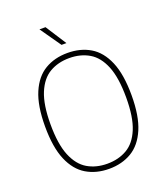

<svg xmlns="http://www.w3.org/2000/svg" viewBox="-168 -1058 1020 1181"><g transform="rotate(-20 342.0 -467.5)"><path d="M342 9Q257.5 9 193.8 -29Q130 -67 94.5 -150.5Q59 -234 59 -370Q59 -506.5 94.8 -590Q130.5 -673.5 194.2 -711.2Q258 -749 342 -749Q427 -749 490.5 -711.2Q554 -673.5 589.5 -590Q625 -506.5 625 -370Q625 -234 589.2 -150.5Q553.5 -67 489.8 -29Q426 9 342 9ZM342 -24.5Q415.5 -24.5 471.2 -57Q527 -89.5 558 -164.8Q589 -240 589 -368Q589 -498 558 -574Q527 -650 471.2 -682.8Q415.5 -715.5 342 -715.5Q268.5 -715.5 213 -683Q157.5 -650.5 126.2 -575.2Q95 -500 95 -372Q95 -242 126.2 -166Q157.5 -90 213 -57.2Q268.5 -24.5 342 -24.5ZM326 -808 231 -944H270.5L358 -808Z"/></g></svg>

Font: Encode Sans Condensed Thin Thin
Style: Regular
Weight: 250
Version: Version 3.002